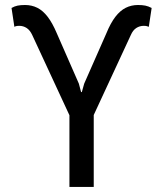

<svg xmlns="http://www.w3.org/2000/svg" viewBox="-20 -736 641 756"><path d="M253.4 0V-282.2L106.9 -598.1Q98.1 -617.2 85 -625.7Q71.8 -634.3 55.7 -634.3Q48.8 -634.3 43.7 -633.1Q38.6 -631.8 36.6 -630.4L25.4 -704.6Q37.1 -711.4 49.3 -713.9Q61.5 -716.3 78.6 -716.3Q105 -716.3 127 -705.3Q148.9 -694.3 167.7 -669.9Q186.5 -645.5 203.6 -605L290.5 -406.7L299.3 -373.5H302.2L311.5 -406.7L398.9 -605Q415.5 -645.5 434.3 -669.9Q453.1 -694.3 475.1 -705.3Q497.1 -716.3 523.4 -716.3Q540 -716.3 552.2 -713.9Q564.5 -711.4 577.1 -704.6L565.9 -630.4Q563 -631.8 557.9 -633.1Q552.7 -634.3 546.4 -634.3Q529.8 -634.3 516.6 -625.7Q503.4 -617.2 495.1 -598.1L349.1 -283.2V0Z"/></svg>

Font: Roboto Slab LO
Style: Regular
Weight: 400
Designer: Google
Version: Version 2.000